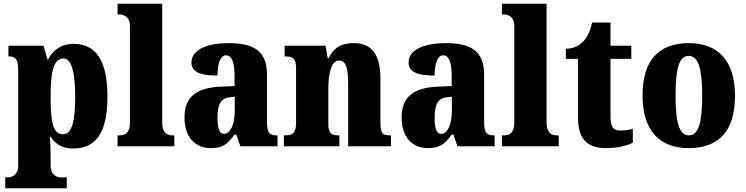

<svg xmlns="http://www.w3.org/2000/svg" viewBox="-20 -780 3976 1024"><path d="M8 224H336V166H304C289 166 250 158 250 102V60C250 19 248 -18 246 -50H251C277 -11 311 12 370 12C492 12 553 -72 553 -265C553 -460 490 -546 372 -546C304 -546 262 -511 237 -464H233L212 -536H25V-479H29C58 -479 77 -470 77 -407V104C77 159 36 166 21 166H8ZM316 -64C263 -64 250 -127 250 -265C250 -391 263 -468 319 -468C362 -468 381 -393 381 -263C381 -128 362 -64 316 -64Z M607 0H910V-58H901C869 -58 845 -73 845 -128V-760H607V-703H618C631 -703 673 -696 673 -644V-128C673 -73 650 -58 618 -58H607Z M1104 10C1167 10 1191 -9 1231 -62H1240L1262 0H1460V-58H1456C1416 -58 1404 -74 1404 -128V-381C1404 -506 1336 -550 1200 -550C1092 -550 1001 -519 1001 -446C1001 -397 1046 -377 1140 -377C1140 -447 1158 -485 1185 -485C1216 -485 1231 -449 1231 -374V-321L1159 -318C1029 -313 964 -264 964 -154C964 -42 1027 10 1104 10ZM1174 -66C1150 -66 1140 -96 1140 -151C1140 -221 1156 -256 1205 -261L1232 -264V-191C1232 -116 1209 -66 1174 -66Z M1494 0H1790V-58H1787C1748 -58 1731 -67 1731 -122V-305C1731 -384 1745 -457 1789 -457C1828 -457 1837 -408 1837 -323V0H2065V-58H2061C2021 -58 2009 -67 2009 -128V-358C2009 -493 1960 -550 1866 -550C1788 -550 1754 -514 1732 -469H1728L1716 -536H1498V-479H1502C1541 -479 1559 -470 1559 -415V-125C1559 -67 1538 -58 1498 -58H1494Z M2262 10C2325 10 2349 -9 2389 -62H2398L2420 0H2618V-58H2614C2574 -58 2562 -74 2562 -128V-381C2562 -506 2494 -550 2358 -550C2250 -550 2159 -519 2159 -446C2159 -397 2204 -377 2298 -377C2298 -447 2316 -485 2343 -485C2374 -485 2389 -449 2389 -374V-321L2317 -318C2187 -313 2122 -264 2122 -154C2122 -42 2185 10 2262 10ZM2332 -66C2308 -66 2298 -96 2298 -151C2298 -221 2314 -256 2363 -261L2390 -264V-191C2390 -116 2367 -66 2332 -66Z M2657 0H2960V-58H2951C2919 -58 2895 -73 2895 -128V-760H2657V-703H2668C2681 -703 2723 -696 2723 -644V-128C2723 -73 2700 -58 2668 -58H2657Z M3212 10C3285 10 3334 -8 3355 -19V-93C3336 -87 3312 -84 3287 -84C3246 -84 3236 -108 3236 -165V-466H3347V-536H3236V-660H3138C3129 -617 3114 -586 3098 -567C3081 -546 3048 -520 2998 -520V-466H3063V-149C3063 -31 3121 10 3212 10Z M3652 10C3815 10 3900 -82 3900 -270C3900 -458 3807 -550 3655 -550C3492 -550 3407 -458 3407 -270C3407 -82 3500 10 3652 10ZM3654 -58C3601 -58 3583 -131 3583 -270C3583 -410 3600 -482 3653 -482C3706 -482 3725 -410 3725 -270C3725 -131 3707 -58 3654 -58Z"/></svg>

Font: Noto Serif Myanmar Condensed Black
Style: Regular
Weight: 900
Width: 3
Designer: Ben Mitchell and the Monotype Design Team
Foundry: Monotype Imaging Inc.
Version: Version 2.106